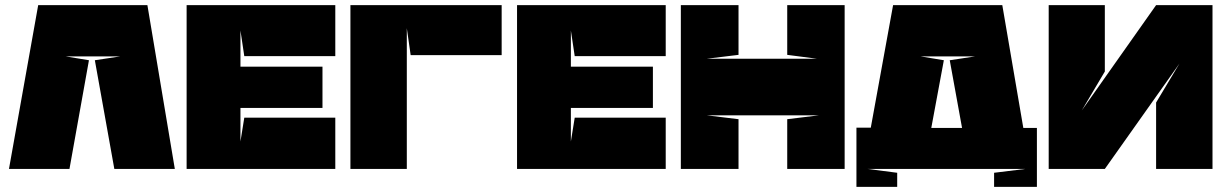

<svg xmlns="http://www.w3.org/2000/svg" viewBox="-20 -659 4781 749"><path d="M236 -439H449L350 -424L426 0H662L555 -639H129L15 0H251L327 -424L236 -439Z M933 -200 918 -107V-238H1238V-399H918V-540L933 -440H1288V-639H708V0H1288V-200H933Z M1582 -444H1937V-639H1347V0H1567V-549L1582 -444Z M2222 -200 2207 -107V-238H2527V-399H2207V-540L2222 -440H2577V-639H1997V0H2577V-200H2222Z M2636 -639V0H2861V-194L2738 -209H3174L3051 -194V0H3275V-639H3051V-445L3166 -430H2738L2861 -445V-639H2636Z M3480 70V15L3364 0H3980L3858 15V70H4025V-160H3972L3890 -639H3464L3377 -161H3321V70ZM3571 -439H3784L3685 -424L3733 -160H3613L3662 -424Z M4290 -380V-639H4071V0H4290L4581 -411L4490 -259V0H4710V-639H4490L4200 -228Z"/></svg>

Font: Banana Brick
Style: Regular
Weight: 400
Designer: artmaker
Foundry: artmaker
Version: Version 4.000 2011 initial release